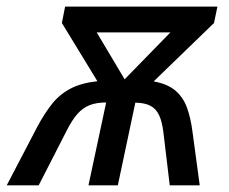

<svg xmlns="http://www.w3.org/2000/svg" viewBox="-72 -558 688 578"><path d="M-51.8 0 41 -177.7Q62 -216.8 84.5 -245.1Q106.9 -273.4 139.4 -290.8Q171.9 -308.1 221.2 -313.5L114.3 -488.8L124 -538.1H582.5L572.3 -488.8L390.6 -313Q432.6 -305.2 456.1 -285.2Q479.5 -265.1 490.7 -234.4Q502 -203.6 507.3 -162.6L529.3 0H439L419.9 -159.7Q416 -191.9 407 -211.2Q397.9 -230.5 380.9 -239.5Q363.8 -248.5 335.4 -249L282.7 0H194.3L247.6 -249.5Q217.8 -249.5 197.3 -241.2Q176.8 -232.9 160.9 -214.8Q145 -196.8 129.4 -166L44.4 0ZM303.2 -319.3 440.9 -460.4H219.2Z"/></svg>

Font: Open Sans Medium
Style: Italic
Weight: 500
Italic angle: -12°
Designer: Monotype Design Team
Foundry: Monotype Imaging Inc.
Version: Version 3.000